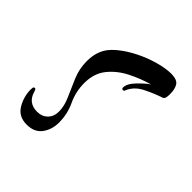

<svg xmlns="http://www.w3.org/2000/svg" viewBox="-116 -385 490 490"><g transform="rotate(45 129.0 -139.5)"><path d="M55 37Q26 37 12.5 14.5Q-1 -8 -1 -34Q-1 -36 -0.5 -40Q0 -44 4 -44Q7 -44 8 -40.5Q9 -37 10 -35Q19 -5 51 -5Q68 -5 79 -16Q90 -27 90 -45Q90 -65 80 -87Q70 -109 59.5 -134Q49 -159 49 -186Q49 -208 56 -225Q63 -243 82.5 -259.5Q102 -276 128 -289Q154 -302 180 -309Q206 -316 224 -316Q245 -316 252 -306Q259 -296 259 -276Q259 -272 258 -265.5Q257 -259 252 -257Q230 -250 205 -237.5Q180 -225 171 -202Q170 -199 167 -199Q162 -199 162 -204Q162 -218 179 -235.5Q196 -253 207 -260Q178 -252 149.5 -237.5Q121 -223 102.5 -200Q84 -177 84 -142Q84 -111 97 -83.5Q110 -56 110 -25Q110 0 96.5 18.5Q83 37 55 37Z"/></g></svg>

Font: Caramel
Style: Regular
Weight: 400
Designer: Robert E. Leuschke
Foundry: Robert E. Leuschke
Version: Version 1.010